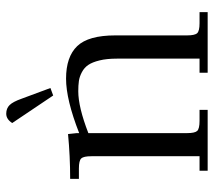

<svg xmlns="http://www.w3.org/2000/svg" viewBox="-55 -628 683 613"><g transform="rotate(-90 286.5 -321.5)"><path d="M22 -411.1V-439Q94.7 -439 165 -445.8L168 -418V-410.2Q274.9 -452.1 341.8 -452.1Q411.6 -452.1 445.8 -416.5Q480 -380.9 480 -294.9V-65.9Q480 -41 487.1 -33.4Q494.1 -25.9 519 -25.9H554.2V0H360.8V-25.9H405.8V-290Q405.8 -322.3 400.1 -345.2Q394.5 -368.2 385.7 -381.1Q377 -394 362.5 -401.6Q348.1 -409.2 334.5 -411.1Q320.8 -413.1 301.8 -413.1Q251 -413.1 168 -380.9V-65.9Q168 -41 175 -33.4Q182.1 -25.9 207 -25.9H242.2V0H47.9V-25.9H94.2V-371.1Q94.2 -396 87.2 -403.6Q80.1 -411.1 55.2 -411.1ZM200.2 -624Q212.4 -643.1 230 -643.1Q247.1 -643.1 257.6 -632.3Q268.1 -621.6 277.8 -594.2L312 -502L288.1 -493.2Z"/></g></svg>

Font: Dihjauti
Style: Regular
Weight: 400
Designer: T. Christopher White
Version: Version 3.0.0